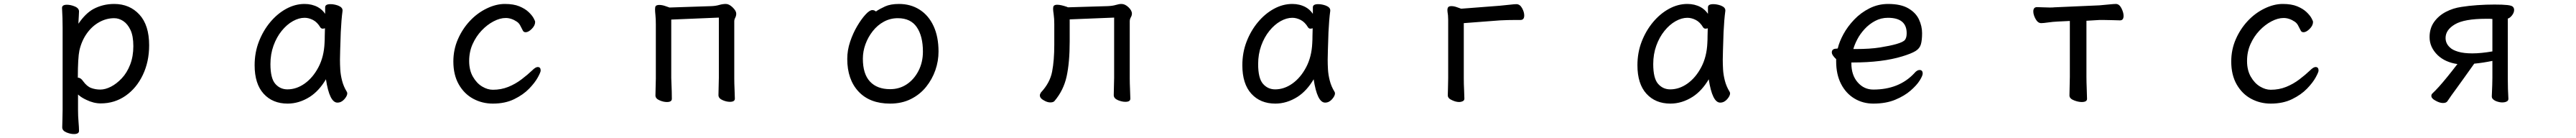

<svg xmlns="http://www.w3.org/2000/svg" viewBox="-20 -506 13040 698"><path d="M297 49V-365Q297 -416 294 -466Q294 -482 319 -482Q337 -482 357 -474Q380 -465 380 -448Q380 -442 379 -426Q378 -410 377.5 -399.5Q377 -389 377 -386Q413 -439 454 -461Q502 -486 558 -486Q636 -486 685.5 -432.5Q735 -379 735 -277Q735 -194 703 -127Q671 -60 615.5 -21.5Q560 17 490 17Q454 17 417 -1Q391 -13 375 -28V50Q375 81 377.5 110Q380 139 380 156Q380 172 354 172Q337 172 317 164Q295 155 295 138Q295 126 296 100.5Q297 75 297 49ZM375 -113Q389 -113 401 -95Q420 -69 441.5 -61Q463 -53 488 -53Q513 -53 541.5 -67.5Q570 -82 596.5 -110Q623 -138 639 -179.5Q655 -221 655 -272.5Q655 -324 640.5 -354.5Q626 -385 604 -399.5Q582 -414 558 -414Q518 -414 481.5 -393.5Q445 -373 419 -336Q393 -299 382 -251Q374 -213 374 -113Q375 -113 375 -113Z M1723 -4Q1708 13 1688 13Q1648 13 1630 -105Q1595 -46 1548 -16Q1494 18 1436 18Q1360 18 1314.5 -32Q1269 -82 1269 -176Q1269 -240 1290.5 -295.5Q1312 -351 1348 -394Q1384 -437 1429 -461.5Q1474 -486 1522 -486Q1559 -486 1589 -470Q1611 -458 1626 -436V-469Q1626 -485 1653 -485Q1671 -485 1691 -478Q1714 -469 1714 -454V-452V-451Q1708 -407 1705 -343Q1701 -227 1701 -204Q1701 -181 1702.5 -154.5Q1704 -128 1711.5 -98.5Q1719 -69 1735 -43Q1738 -38 1738 -34Q1738 -21 1723 -4ZM1625 -363Q1619 -361 1613 -361Q1607 -361 1602 -367Q1586 -394 1564.5 -405Q1543 -416 1522 -416Q1493 -416 1462.5 -399Q1432 -382 1406 -350Q1380 -318 1364.5 -275Q1349 -232 1349 -182Q1349 -110 1373.5 -82Q1398 -54 1435 -54Q1481 -54 1522.5 -83.5Q1564 -113 1592 -166Q1620 -219 1623 -289V-290Q1624 -303 1624 -324Q1624 -345 1625 -363Z M2702 -167Q2717 -167 2717 -149Q2717 -141 2702.5 -114.5Q2688 -88 2658.5 -57.5Q2629 -27 2583 -4.5Q2537 18 2475 18Q2421 18 2375.5 -6.5Q2330 -31 2302.5 -79Q2275 -127 2275 -195Q2275 -255 2298 -307.5Q2321 -360 2358.5 -400Q2396 -440 2443.5 -463Q2491 -486 2535.5 -486Q2580 -486 2609 -474Q2638 -462 2655.5 -445.5Q2673 -429 2681 -414.5Q2689 -400 2689 -395Q2689 -377 2672 -360Q2655 -343 2641 -343Q2631 -343 2627 -351Q2620 -365 2613 -378Q2607 -389 2597 -396Q2569 -415 2540 -415Q2511 -415 2478.5 -398Q2446 -381 2418 -351.5Q2390 -322 2372.5 -283Q2355 -244 2355 -197.5Q2355 -151 2374 -118Q2393 -85 2420.5 -68.5Q2448 -52 2475 -52Q2517 -52 2553 -66.5Q2589 -81 2620 -104.5Q2651 -128 2674 -150Q2691 -167 2702 -167Z M3370 -468 3582 -475Q3604 -476 3621 -481Q3638 -486 3654.5 -486Q3671 -486 3689 -468.5Q3707 -451 3707 -437Q3707 -426 3702 -416.5Q3697 -407 3697 -398V-110Q3697 -86 3698.5 -52Q3700 -18 3700 -7Q3700 9 3675 9Q3658 9 3639 1Q3617 -8 3617 -25Q3617 -33 3618 -69.5Q3619 -106 3619 -113V-417L3378 -407V-112Q3378 -106 3379 -85Q3381 -43 3381 -6Q3381 10 3356 10Q3339 10 3320 2Q3298 -7 3298 -23Q3298 -32 3299 -67Q3300 -102 3300 -109V-382Q3300 -410 3298 -429Q3296 -448 3296 -459Q3296 -470 3299 -475Q3304 -481 3317.5 -481Q3331 -481 3346 -476Q3361 -471 3363.5 -470Q3366 -469 3367.5 -468.5Q3369 -468 3370 -468Z M4531 -486Q4590 -486 4635.5 -457Q4681 -428 4706 -374Q4731 -320 4731 -245Q4731 -197 4715 -151Q4699 -105 4668 -66.5Q4637 -28 4591 -5Q4545 18 4486 18Q4383 18 4326 -43Q4269 -104 4269 -208Q4269 -252 4283.5 -295Q4298 -338 4319 -373.5Q4340 -409 4361 -432Q4382 -455 4396 -455Q4406 -455 4414 -448Q4433 -461 4460.5 -473.5Q4488 -486 4531 -486ZM4486 -55Q4533 -55 4570 -79.5Q4607 -104 4629.5 -147.5Q4652 -191 4652 -245Q4652 -323 4621 -368.5Q4590 -414 4525 -414Q4487 -414 4454.5 -396.5Q4422 -379 4398 -348.5Q4374 -318 4361 -282Q4348 -246 4348 -209Q4348 -132 4384 -93.5Q4420 -55 4486 -55Z M5657 -486Q5675 -486 5692.5 -469.5Q5710 -453 5710 -437Q5710 -428 5704.5 -418.5Q5699 -409 5699 -398V-110Q5699 -86 5700.5 -52Q5702 -18 5702 -7Q5702 9 5677 9Q5660 9 5640 1Q5618 -8 5618 -25Q5618 -33 5619 -69Q5620 -105 5620 -113V-417L5395 -408V-297Q5395 -190 5379.5 -119.5Q5364 -49 5318 5Q5312 12 5296.5 12Q5281 12 5263 1Q5244 -9 5244 -24Q5244 -30 5250 -39Q5295 -87 5306 -143.5Q5317 -200 5317 -280V-383Q5317 -412 5314 -432.5Q5311 -453 5311 -461Q5311 -471 5314 -476Q5319 -482 5332 -482Q5350 -482 5382 -471Q5383 -470 5384.5 -469.5Q5386 -469 5387 -469L5587 -475Q5612 -476 5628.5 -481Q5645 -486 5657 -486Z M6723 -4Q6708 13 6688 13Q6648 13 6630 -105Q6595 -46 6548 -16Q6494 18 6436 18Q6360 18 6314.5 -32Q6269 -82 6269 -176Q6269 -240 6290.5 -295.5Q6312 -351 6348 -394Q6384 -437 6429 -461.5Q6474 -486 6522 -486Q6559 -486 6589 -470Q6611 -458 6626 -436V-469Q6626 -485 6653 -485Q6671 -485 6691 -478Q6714 -469 6714 -454V-452V-451Q6708 -407 6705 -343Q6701 -227 6701 -204Q6701 -181 6702.5 -154.5Q6704 -128 6711.5 -98.5Q6719 -69 6735 -43Q6738 -38 6738 -34Q6738 -21 6723 -4ZM6625 -363Q6619 -361 6613 -361Q6607 -361 6602 -367Q6586 -394 6564.5 -405Q6543 -416 6522 -416Q6493 -416 6462.5 -399Q6432 -382 6406 -350Q6380 -318 6364.5 -275Q6349 -232 6349 -182Q6349 -110 6373.5 -82Q6398 -54 6435 -54Q6481 -54 6522.5 -83.5Q6564 -113 6592 -166Q6620 -219 6623 -289V-290Q6624 -303 6624 -324Q6624 -345 6625 -363Z M7311 -111V-406Q7311 -418 7310 -429Q7307 -448 7307 -456Q7307 -464 7311 -469.5Q7315 -475 7327.5 -475Q7340 -475 7354 -470Q7368 -465 7371 -464Q7374 -463 7375 -462.5Q7376 -462 7377 -462L7572 -477Q7595 -479 7621 -482Q7647 -485 7656 -485Q7674 -485 7685 -465Q7696 -445 7696 -428Q7696 -405 7677 -405H7654Q7612 -405 7574 -403L7390 -389V-110Q7390 -80 7391.5 -51.5Q7393 -23 7393 -7Q7393 2 7384.5 6Q7376 10 7367 10Q7350 10 7331 1Q7309 -8 7309 -24Q7309 -36 7310 -61Q7311 -86 7311 -111Z M8723 -4Q8708 13 8688 13Q8648 13 8630 -105Q8595 -46 8548 -16Q8494 18 8436 18Q8360 18 8314.5 -32Q8269 -82 8269 -176Q8269 -240 8290.5 -295.5Q8312 -351 8348 -394Q8384 -437 8429 -461.5Q8474 -486 8522 -486Q8559 -486 8589 -470Q8611 -458 8626 -436V-469Q8626 -485 8653 -485Q8671 -485 8691 -478Q8714 -469 8714 -454V-452V-451Q8708 -407 8705 -343Q8701 -227 8701 -204Q8701 -181 8702.5 -154.5Q8704 -128 8711.5 -98.5Q8719 -69 8735 -43Q8738 -38 8738 -34Q8738 -21 8723 -4ZM8625 -363Q8619 -361 8613 -361Q8607 -361 8602 -367Q8586 -394 8564.5 -405Q8543 -416 8522 -416Q8493 -416 8462.5 -399Q8432 -382 8406 -350Q8380 -318 8364.5 -275Q8349 -232 8349 -182Q8349 -110 8373.5 -82Q8398 -54 8435 -54Q8481 -54 8522.5 -83.5Q8564 -113 8592 -166Q8620 -219 8623 -289V-290Q8624 -303 8624 -324Q8624 -345 8625 -363Z M9538 -486Q9602 -486 9640 -464Q9678 -442 9694 -408Q9710 -374 9710 -338.5Q9710 -303 9704 -282Q9698 -261 9677 -248Q9656 -235 9610 -221Q9509 -190 9359 -190H9352V-186Q9352 -126 9384 -89.5Q9416 -53 9463 -53Q9593 -53 9670 -135Q9684 -152 9697 -152Q9713 -152 9713 -134Q9713 -123 9698 -99Q9683 -75 9652 -48Q9621 -21 9574 -1.5Q9527 18 9463 18Q9410 18 9367 -8Q9324 -34 9299.5 -82Q9275 -130 9275 -196V-207Q9267 -214 9260 -223.5Q9253 -233 9253 -241Q9253 -260 9278 -260Q9279 -260 9283 -261Q9291 -295 9312 -333.5Q9333 -372 9366.5 -407Q9400 -442 9444 -464Q9488 -486 9538 -486ZM9362 -258H9374Q9447 -258 9497 -266Q9547 -274 9579 -283Q9614 -293 9623 -304Q9632 -315 9632 -338Q9632 -416 9537 -416Q9502 -416 9472 -400Q9442 -384 9419 -359Q9396 -334 9382 -307Q9368 -280 9362 -258Z M10542 -401V-118Q10542 -92 10543.5 -55.5Q10545 -19 10545 -6Q10545 10 10518 10Q10501 10 10480 2Q10456 -7 10456 -23Q10456 -31 10457 -71Q10458 -111 10458 -118V-400L10396 -397Q10373 -396 10348.5 -392.5Q10324 -389 10313 -389Q10296 -389 10284.5 -410Q10273 -431 10273 -448Q10273 -470 10292 -470Q10300 -470 10320.5 -469Q10341 -468 10356.5 -468Q10372 -468 10380 -469L10608 -479Q10632 -481 10656.5 -483.5Q10681 -486 10691 -486Q10708 -486 10719 -464.5Q10730 -443 10730 -426Q10730 -403 10712 -403Q10703 -403 10677.5 -404Q10652 -405 10626 -405H10609Z M11702 -167Q11717 -167 11717 -149Q11717 -141 11702.5 -114.5Q11688 -88 11658.5 -57.5Q11629 -27 11583 -4.5Q11537 18 11475 18Q11421 18 11375.5 -6.5Q11330 -31 11302.5 -79Q11275 -127 11275 -195Q11275 -255 11298 -307.5Q11321 -360 11358.5 -400Q11396 -440 11443.5 -463Q11491 -486 11535.5 -486Q11580 -486 11609 -474Q11638 -462 11655.5 -445.5Q11673 -429 11681 -414.5Q11689 -400 11689 -395Q11689 -377 11672 -360Q11655 -343 11641 -343Q11631 -343 11627 -351Q11620 -365 11613 -378Q11607 -389 11597 -396Q11569 -415 11540 -415Q11511 -415 11478.5 -398Q11446 -381 11418 -351.5Q11390 -322 11372.5 -283Q11355 -244 11355 -197.5Q11355 -151 11374 -118Q11393 -85 11420.5 -68.5Q11448 -52 11475 -52Q11517 -52 11553 -66.5Q11589 -81 11620 -104.5Q11651 -128 11674 -150Q11691 -167 11702 -167Z M12594 -19Q12597 -85 12597 -112V-198Q12548 -188 12505 -184Q12478 -146 12454 -112.5Q12430 -79 12414 -57Q12390 -25 12370 5Q12364 15 12347 15Q12330 15 12309 3Q12288 -8 12288 -21Q12288 -29 12294 -34Q12306 -45 12327 -68Q12363 -108 12420 -182Q12358 -191 12320 -227Q12279 -267 12279 -318Q12279 -363 12302 -395Q12325 -427 12361.5 -446Q12398 -465 12440 -471Q12477 -477 12521 -480Q12565 -483 12607.5 -483Q12650 -483 12672.5 -480.5Q12695 -478 12701 -471.5Q12707 -465 12707 -456Q12707 -442 12696.5 -428.5Q12686 -415 12675 -412V-109Q12675 -56 12678 -6Q12678 4 12668 8Q12660 12 12646 12Q12632 12 12614 5Q12594 -4 12594 -18ZM12360 -314Q12360 -286 12382 -266Q12395 -253 12423.5 -244.5Q12452 -236 12495.5 -236Q12539 -236 12597 -246V-410Q12590 -411 12584 -411H12565Q12455 -411 12407.5 -383Q12360 -355 12360 -314Z"/></svg>

Font: Moon Stars Kai HW
Style: Bold
Weight: 700
Designer: GuiWonder
Version: Version 1.101